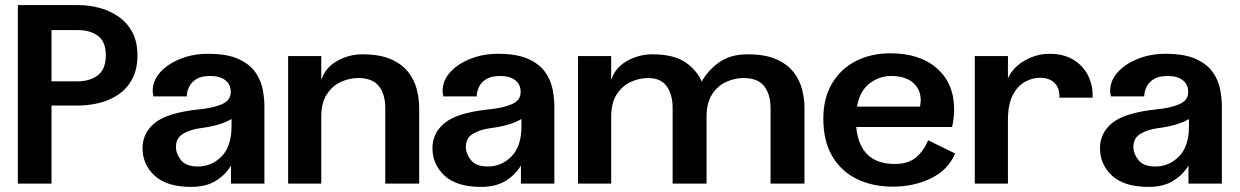

<svg xmlns="http://www.w3.org/2000/svg" viewBox="-20 -720 4862 753"><path d="M50 0V-700H290Q328 -700 368.5 -689.5Q409 -679 443 -656Q477 -633 498 -595.5Q519 -558 519 -503Q519 -448 498.5 -410Q478 -372 444 -349Q410 -326 368.5 -316Q327 -306 284 -306H182V0ZM182 -401H284Q333 -401 364 -425Q395 -449 395 -503Q395 -557 364 -579.5Q333 -602 287 -602H182Z M730 13Q634 13 586.5 -31Q539 -75 539 -139Q539 -199 588 -238.5Q637 -278 760 -291Q814 -296 849.5 -311Q885 -326 885 -359Q885 -389 863.5 -405.5Q842 -422 805 -422Q769 -422 749.5 -409.5Q730 -397 722 -380Q714 -363 713 -350Q712 -343 713 -342H582Q578 -357 579 -369Q581 -408 611 -439.5Q641 -471 689.5 -490Q738 -509 796 -509Q871 -509 915.5 -488.5Q960 -468 982 -436Q1004 -404 1010.5 -368.5Q1017 -333 1017 -303V0H886V-71Q865 -35 826.5 -11Q788 13 730 13ZM756 -67Q810 -67 849 -106.5Q888 -146 888 -225V-253Q842 -227 770 -218Q725 -212 697.5 -195Q670 -178 670 -144Q670 -117 690 -92Q710 -67 756 -67Z M1401 -507Q1469 -507 1512.5 -488Q1556 -469 1580.5 -438Q1605 -407 1614.5 -370Q1624 -333 1624 -296V0H1491V-296Q1491 -350 1466 -382Q1441 -414 1385 -414Q1351 -414 1317.5 -399Q1284 -384 1262 -350.5Q1240 -317 1240 -262V0H1110V-500H1240V-406Q1255 -454 1301.5 -480.5Q1348 -507 1401 -507Z M1867 13Q1771 13 1723.5 -31Q1676 -75 1676 -139Q1676 -199 1725 -238.5Q1774 -278 1897 -291Q1951 -296 1986.5 -311Q2022 -326 2022 -359Q2022 -389 2000.5 -405.5Q1979 -422 1942 -422Q1906 -422 1886.5 -409.5Q1867 -397 1859 -380Q1851 -363 1850 -350Q1849 -343 1850 -342H1719Q1715 -357 1716 -369Q1718 -408 1748 -439.5Q1778 -471 1826.5 -490Q1875 -509 1933 -509Q2008 -509 2052.5 -488.5Q2097 -468 2119 -436Q2141 -404 2147.5 -368.5Q2154 -333 2154 -303V0H2023V-71Q2002 -35 1963.5 -11Q1925 13 1867 13ZM1893 -67Q1947 -67 1986 -106.5Q2025 -146 2025 -225V-253Q1979 -227 1907 -218Q1862 -212 1834.5 -195Q1807 -178 1807 -144Q1807 -117 1827 -92Q1847 -67 1893 -67Z M2538 -507Q2622 -507 2667.5 -476Q2713 -445 2732 -400Q2757 -445 2801 -476Q2845 -507 2912 -507Q2980 -507 3023.5 -488Q3067 -469 3091.5 -438Q3116 -407 3125.5 -370Q3135 -333 3135 -296V0H3002V-296Q3002 -350 2977 -382Q2952 -414 2896 -414Q2862 -414 2828.5 -399Q2795 -384 2773 -350.5Q2751 -317 2751 -262V0H2618V-296Q2618 -350 2594.5 -382Q2571 -414 2522 -414Q2488 -414 2454.5 -399Q2421 -384 2399 -350.5Q2377 -317 2377 -262V0H2247V-500H2377V-406Q2392 -454 2438.5 -480.5Q2485 -507 2538 -507Z M3726 -118Q3698 -53 3631 -20.5Q3564 12 3481 12Q3403 12 3341.5 -17.5Q3280 -47 3244.5 -106.5Q3209 -166 3209 -255Q3209 -335 3243 -392.5Q3277 -450 3336.5 -480.5Q3396 -511 3472 -511Q3588 -511 3655 -451.5Q3722 -392 3722 -291Q3722 -259 3714 -222H3338Q3352 -77 3489 -77Q3543 -77 3573.5 -103.5Q3604 -130 3620 -170ZM3475 -422Q3429 -422 3390.5 -393Q3352 -364 3341 -302H3588Q3589 -308 3590 -314Q3591 -320 3591 -326Q3591 -369 3561 -395.5Q3531 -422 3475 -422Z M3803 0V-500H3933V-413Q3953 -457 3999.5 -483Q4046 -509 4095 -509Q4150 -509 4187.5 -487Q4225 -465 4244.5 -429Q4264 -393 4265 -353Q4265 -344 4265 -337H4135Q4136 -375 4115.5 -395Q4095 -415 4060 -415Q4029 -415 4000.5 -399.5Q3972 -384 3953.5 -350Q3935 -316 3933 -261V0Z M4485 13Q4389 13 4341.5 -31Q4294 -75 4294 -139Q4294 -199 4343 -238.5Q4392 -278 4515 -291Q4569 -296 4604.5 -311Q4640 -326 4640 -359Q4640 -389 4618.5 -405.5Q4597 -422 4560 -422Q4524 -422 4504.5 -409.5Q4485 -397 4477 -380Q4469 -363 4468 -350Q4467 -343 4468 -342H4337Q4333 -357 4334 -369Q4336 -408 4366 -439.5Q4396 -471 4444.5 -490Q4493 -509 4551 -509Q4626 -509 4670.5 -488.5Q4715 -468 4737 -436Q4759 -404 4765.5 -368.5Q4772 -333 4772 -303V0H4641V-71Q4620 -35 4581.5 -11Q4543 13 4485 13ZM4511 -67Q4565 -67 4604 -106.5Q4643 -146 4643 -225V-253Q4597 -227 4525 -218Q4480 -212 4452.5 -195Q4425 -178 4425 -144Q4425 -117 4445 -92Q4465 -67 4511 -67Z"/></svg>

Font: Panamera
Style: Bold
Weight: 700
Designer: Bastien Sozeau
Foundry: NBR — Bastien Sozeau
Version: Version 3.002; ttfautohint (v1.8.4.7-5d5b);gftools[0.9.33]